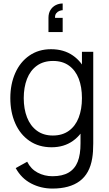

<svg xmlns="http://www.w3.org/2000/svg" viewBox="-20 -841 632 1116"><path d="M344.3 -781.7Q336.2 -781.7 325.5 -777.7Q314.8 -773.7 306.9 -763.8Q299 -753.8 300 -737.3H344.3V-654.7H261.7V-737.3Q261.7 -764.2 273.4 -783Q285.2 -801.8 304 -811.2Q322.8 -820.7 344.3 -820.7ZM284.3 255Q218 255 161.2 225.5Q104.3 196 71.3 136L138 99Q159.2 141.5 198.8 162.4Q238.3 183.3 284.7 183.3Q342.8 183.3 378.9 162Q415 140.7 431.7 98.8Q448.3 57 448 -8.3V-152.7H456.3V-540H522V-7.7Q522 43.5 516 78.7Q501.7 168.2 443.2 211.6Q384.8 255 284.3 255ZM279.7 15Q205.7 15 151.4 -22.1Q97.2 -59.2 68.6 -124.2Q40 -189.2 40 -270.7Q40 -351.7 68.6 -416.3Q97.2 -481 150.8 -518Q204.3 -555 276.7 -555Q350.7 -555 403.4 -518.5Q456.2 -482 483.1 -417.7Q510 -353.3 510 -270.7Q510 -188.8 483.1 -124.2Q456.2 -59.5 404.1 -22.2Q352 15 279.7 15ZM287 -53.3Q342.7 -53.3 380.7 -81Q418.7 -108.7 437.5 -157.7Q456.3 -206.7 456.3 -270.7Q456.3 -335.2 437.6 -383.7Q418.8 -432.2 381.2 -459.4Q343.5 -486.7 288.7 -486.7Q232.3 -486.7 194 -458.8Q155.7 -430.8 136.8 -382Q118 -333.2 118 -270.7Q118 -208 137.1 -158.8Q156.2 -109.7 194.2 -81.5Q232.2 -53.3 287 -53.3Z"/></svg>

Font: Manrope
Style: Regular
Weight: 400
Designer: Mikhail Sharanda
Foundry: Mikhail Sharanda
Version: Version 4.503